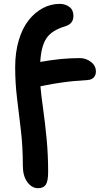

<svg xmlns="http://www.w3.org/2000/svg" viewBox="-20 -757 536 1001"><path d="M178.2 224.1Q146 224.1 122.6 192.4Q99.1 160.6 99.1 106.9Q99.1 9.8 89.1 -76.2Q79.1 -162.1 69.1 -242.7Q59.1 -323.2 59.1 -407.2Q59.1 -483.9 77.9 -547.1Q96.7 -610.4 128.9 -651.1Q161.1 -691.9 202.9 -714.4Q244.6 -736.8 291 -736.8Q320.8 -736.8 341.8 -720.9Q362.8 -705.1 362.8 -673.8Q362.8 -633.3 320.8 -620.1Q249.5 -599.1 221.9 -557.1Q194.3 -515.1 189.9 -434.1Q298.8 -454.1 396 -454.1Q428.2 -454.1 454.1 -434.3Q480 -414.6 480 -383.8Q480 -365.7 469.2 -353.5Q458.5 -341.3 437 -339.8Q396.5 -337.4 361.8 -334Q327.1 -330.6 299.6 -326.4Q272 -322.3 255.6 -319.6Q239.3 -316.9 217.8 -312.5Q196.3 -308.1 190.9 -307.1Q193.8 -267.1 204.6 -191.2Q215.3 -115.2 223.1 -32.7Q231 49.8 231 139.2Q231 187.5 218.8 205.8Q206.5 224.1 178.2 224.1Z"/></svg>

Font: Shantell Sans Irregular Bouncy
Style: Regular
Weight: 600
Designer: Stephen Nixon, Anya Danilova, Shantell Martin
Foundry: Arrow Type
Version: Version 1.006;[9816181b4]